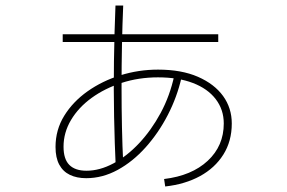

<svg xmlns="http://www.w3.org/2000/svg" viewBox="-20 -641 1040 695"><path d="M578 34 574 7Q674 -5 732 -59Q790 -113 790 -194Q790 -244 761 -282Q732 -320 678.5 -340.5Q625 -361 552 -361Q482 -361 420.5 -341Q359 -321 311.5 -286.5Q264 -252 237 -206.5Q210 -161 210 -110Q210 -65 231 -44Q252 -23 293 -23Q341 -23 390.5 -49.5Q440 -76 484 -123Q528 -170 561.5 -232Q595 -294 611 -368L637 -360Q621 -290 587.5 -225Q554 -160 507.5 -108Q461 -56 406 -26Q351 4 292 4Q258 4 233 -8Q208 -20 194.5 -45Q181 -70 181 -109Q181 -171 212.5 -222Q244 -273 297 -310.5Q350 -348 416 -368.5Q482 -389 552 -389Q637 -389 696.5 -363Q756 -337 787.5 -293.5Q819 -250 819 -194Q819 -130 788.5 -81.5Q758 -33 704 -3.5Q650 26 578 34ZM399 -35Q395 -120 393 -218.5Q391 -317 392.5 -420Q394 -523 398 -621H426Q423 -553 421.5 -477.5Q420 -402 420 -326Q420 -250 421.5 -179.5Q423 -109 426 -51ZM207 -489V-517H770V-489Z"/></svg>

Font: Murecho Thin ExtraLight
Style: Regular
Weight: 250
Version: Version 1.010